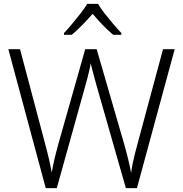

<svg xmlns="http://www.w3.org/2000/svg" viewBox="-20 -967 940 987"><path d="M878 -714 684 0H627L477 -525Q472 -543 467.5 -559.5Q463 -576 459 -591.5Q455 -607 451.5 -619.5Q448 -632 446 -642Q445 -632 442.5 -620Q440 -608 436.5 -594.5Q433 -581 429.5 -566Q426 -551 421 -535L272 0H215L23 -714H83L213 -224Q218 -204 223 -185Q228 -166 232 -148Q236 -130 239.5 -113.5Q243 -97 246 -80Q249 -97 252.5 -114.5Q256 -132 260 -150Q264 -168 269.5 -187.5Q275 -207 280 -227L418 -714H477L619 -224Q625 -203 630 -183.5Q635 -164 639.5 -146Q644 -128 647.5 -111Q651 -94 654 -78Q657 -101 661.5 -123.5Q666 -146 672 -170.5Q678 -195 686 -224L818 -714ZM484 -947Q496 -926 517.5 -898.5Q539 -871 562 -844Q585 -817 604 -797V-788H562Q535 -810 507.5 -839Q480 -868 456 -896Q432 -868 404 -839.5Q376 -811 349 -788H309V-797Q328 -817 350.5 -844Q373 -871 394.5 -898.5Q416 -926 428 -947Z"/></svg>

Font: Noto Sans Georgian Light
Style: Regular
Weight: 300
Version: Version 2.002